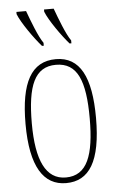

<svg xmlns="http://www.w3.org/2000/svg" viewBox="-55 -804 519 852"><g transform="rotate(-5 205.0 -378.0)"><path d="M274 -606H282V-619C260 -650 234 -720 217 -766H174V-756C189 -717 242 -642 274 -606ZM151 -606H159V-619C137 -650 111 -720 94 -766H51V-756C66 -717 119 -642 151 -606ZM205 10C308 10 362 -73 362 -267C362 -449 314 -542 207 -542C97 -542 48 -451 48 -267C48 -76 105 10 205 10ZM206 -15C117 -15 76 -102 76 -267C76 -434 110 -517 205 -517C301 -517 334 -434 334 -267C334 -103 301 -15 206 -15Z"/></g></svg>

Font: Noto Serif ExtraCondensed Thin
Style: Regular
Weight: 100
Width: 2
Designer: Monotype Design Team
Foundry: Monotype Imaging Inc.
Version: Version 2.013